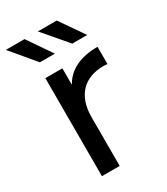

<svg xmlns="http://www.w3.org/2000/svg" viewBox="-187 -818 781 899"><g transform="rotate(-30 203.5 -368.5)"><path d="M187 -607 98 -737H-3L106 -607ZM362 -607 272 -737H170L281 -607ZM183 -441V-530H91V0H187V-264C187 -380 251 -443 354 -443C361 -443 368 -443 376 -442V-535C283 -535 217 -503 183 -441Z"/></g></svg>

Font: AWKNG-Font Medium
Style: Regular
Weight: 500
Designer: Awakening Church
Foundry: Awakening Church
Version: Version 1.700;PS 001.700;hotconv 1.0.88;makeotf.lib2.5.64775